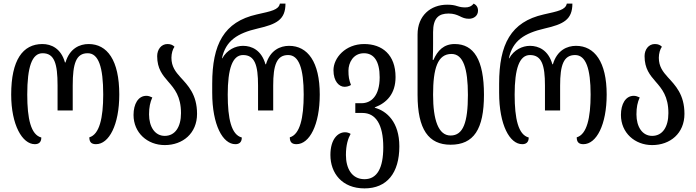

<svg xmlns="http://www.w3.org/2000/svg" viewBox="-20 -792 3855 1064"><path d="M173 7C193 7 209 -2 209 -30C151 -45 131 -134 131 -268C131 -421 157 -497 216 -497C281 -497 299 -441 299 -318V-180H383V-318C383 -441 402 -497 466 -497C526 -497 552 -421 552 -268C552 -138 531 -47 475 -31C475 -4 487 7 512 7C584 7 641 -100 641 -268C641 -459 574 -548 471 -548C422 -548 366 -524 343 -446H340C318 -524 264 -548 215 -548C106 -548 42 -459 42 -268C42 -99 104 7 173 7Z M893 12C993 12 1072 -53 1072 -161C1072 -269 1021 -319 980 -364C953 -394 930 -423 930 -472C930 -495 937 -520 947 -533C938 -542 927 -548 908 -548C873 -548 851 -517 851 -481C851 -411 881 -376 912 -340C947 -300 983 -258 983 -165C983 -88 950 -39 893 -39C838 -39 806 -90 806 -158C806 -198 812 -225 824 -252C811 -258 802 -261 791 -261C746 -261 720 -216 720 -155C720 -56 797 12 893 12Z M1284 7C1304 7 1320 -2 1320 -30C1262 -45 1242 -134 1242 -268C1242 -411 1268 -487 1327 -487C1392 -487 1410 -431 1410 -318V-180H1494V-318C1494 -431 1513 -487 1577 -487C1637 -487 1663 -411 1663 -268C1663 -138 1642 -47 1586 -31C1586 -4 1598 7 1623 7C1695 7 1752 -100 1752 -268C1752 -449 1685 -538 1582 -538C1533 -538 1477 -514 1454 -436H1451C1429 -514 1375 -538 1327 -538C1285 -538 1238 -516 1212 -469H1210C1231 -567 1296 -608 1408 -634C1513 -658 1562 -683 1562 -772H1531C1524 -737 1483 -730 1403 -712C1221 -671 1156 -547 1156 -328V-278C1156 -99 1215 7 1284 7Z M2000 252C2124 252 2193 167 2193 19C2193 -116 2123 -177 2057 -195V-197C2123 -222 2172 -272 2172 -365C2172 -489 2098 -548 1998 -548C1894 -548 1828 -471 1828 -403C1828 -340 1860 -311 1889 -311C1901 -311 1914 -314 1925 -321C1914 -350 1911 -367 1911 -401C1911 -442 1936 -497 1997 -497C2052 -497 2084 -453 2084 -364C2084 -259 2036 -220 1983 -220H1949V-166H1989C2061 -166 2104 -104 2104 24C2104 139 2070 201 2000 201C1928 201 1897 139 1897 67C1897 11 1909 -25 1923 -50C1914 -56 1903 -59 1892 -59C1853 -59 1811 -22 1811 67C1811 167 1875 252 2000 252Z M2477 10C2605 10 2662 -75 2662 -267C2662 -462 2605 -548 2500 -548C2439 -548 2405 -512 2382 -460H2378C2380 -491 2380 -528 2380 -552V-614C2380 -693 2412 -717 2466 -717C2493 -717 2511 -710 2526 -703C2544 -694 2557 -688 2579 -688C2605 -688 2629 -704 2629 -733C2629 -755 2617 -766 2605 -772C2591 -755 2576 -751 2558 -751C2542 -751 2530 -753 2514 -758C2499 -763 2483 -766 2458 -766C2366 -766 2294 -705 2294 -601V-266C2294 -75 2355 10 2477 10ZM2477 -41C2409 -41 2380 -128 2380 -267C2380 -413 2405 -493 2482 -493C2547 -493 2573 -413 2573 -266C2573 -114 2547 -41 2477 -41Z M2874 7C2894 7 2910 -2 2910 -30C2852 -45 2832 -134 2832 -268C2832 -411 2858 -487 2917 -487C2982 -487 3000 -431 3000 -318V-180H3084V-318C3084 -431 3103 -487 3167 -487C3227 -487 3253 -411 3253 -268C3253 -138 3232 -47 3176 -31C3176 -4 3188 7 3213 7C3285 7 3342 -100 3342 -268C3342 -449 3275 -538 3172 -538C3123 -538 3067 -514 3044 -436H3041C3019 -514 2965 -538 2917 -538C2875 -538 2828 -516 2802 -469H2800C2821 -567 2886 -608 2998 -634C3103 -658 3152 -683 3152 -772H3121C3114 -737 3073 -730 2993 -712C2811 -671 2746 -547 2746 -328V-278C2746 -99 2805 7 2874 7Z M3594 12C3694 12 3773 -53 3773 -161C3773 -269 3722 -319 3681 -364C3654 -394 3631 -423 3631 -472C3631 -495 3638 -520 3648 -533C3639 -542 3628 -548 3609 -548C3574 -548 3552 -517 3552 -481C3552 -411 3582 -376 3613 -340C3648 -300 3684 -258 3684 -165C3684 -88 3651 -39 3594 -39C3539 -39 3507 -90 3507 -158C3507 -198 3513 -225 3525 -252C3512 -258 3503 -261 3492 -261C3447 -261 3421 -216 3421 -155C3421 -56 3498 12 3594 12Z"/></svg>

Font: Noto Serif Georgian ExtraCondensed
Style: Regular
Weight: 400
Width: 2
Designer: Monotype Design Team, Akaki Razmadze
Foundry: Google LLC
Version: Version 2.003